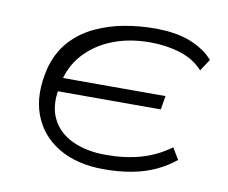

<svg xmlns="http://www.w3.org/2000/svg" viewBox="-62 -577 786 661"><g transform="rotate(10 330.5 -246.0)"><path d="M339 8Q245 8 180.5 -30.5Q116 -69 90.5 -138Q65 -207 88 -301Q104 -359 139 -397.5Q174 -436 222 -458.5Q270 -481 323 -490.5Q376 -500 428 -500Q506 -500 556.5 -479Q607 -458 634 -426L607 -385Q575 -420 526.5 -435Q478 -450 421 -450Q349 -450 290.5 -427Q232 -404 192.5 -360.5Q153 -317 141 -253L132 -277H505L497 -229H123L139 -239Q127 -177 149 -132.5Q171 -88 220.5 -65Q270 -42 338 -42Q406 -42 461 -58Q516 -74 562 -108L586 -68Q557 -44 520 -26.5Q483 -9 437.5 -0.5Q392 8 339 8Z"/></g></svg>

Font: Nunito Sans 7pt Expanded ExtraLight
Style: Italic
Weight: 250
Width: 7
Italic angle: -9°
Designer: Vernon Adams
Foundry: Vernon Adams
Version: Version 3.101;gftools[0.9.27]